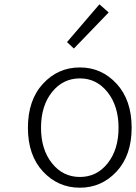

<svg xmlns="http://www.w3.org/2000/svg" viewBox="-20 -861 634 894"><path d="M352 13Q250 13 180 -62.5Q110 -138 110 -266Q110 -395 180 -471Q250 -547 352 -547Q453 -547 523 -471Q593 -395 593 -266Q593 -138 523 -62.5Q453 13 352 13ZM352 -496Q273 -496 222 -432Q171 -368 171 -266Q171 -165 222 -101Q273 -37 352 -37Q431 -37 481.5 -101Q532 -165 532 -266Q532 -367 481 -431.5Q430 -496 352 -496ZM324 -635 292 -665 443 -841 486 -803Z"/></svg>

Font: NotoSansHansLight
Style: Regular
Weight: 300
Designer: Ryoko NISHIZUKA  (kana & ideographs); Paul D. Hunt (Latin, Greek & Cyrillic); Wenlong ZHANG  (bopomofo); Sandoll Communi
Foundry: Adobe Systems Incorporated
Version: Version 1.00;December 8, 2021;FontCreator 13.0.0.2675 64-bit